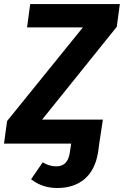

<svg xmlns="http://www.w3.org/2000/svg" viewBox="-38 -712 614 952"><path d="M556.2 -691.9 541 -579.1 170.9 -119.1H472.2L454.1 0L448.2 43.9Q433.6 131.3 381.1 175.8Q328.6 220.2 246.1 220.2Q171.4 220.2 116.2 176.8L173.8 92.8Q205.6 112.8 241.2 112.8Q298.3 112.8 308.1 44.9L314.9 0H-18.1L-2.9 -111.8L373 -576.2H96.2L111.8 -691.9Z"/></svg>

Font: FiraGO SemiBold
Style: Italic
Weight: 600
Italic angle: -8°
Designer: bBox Type GmbH
Foundry: bBox Type GmbH
Version: Version 1.001;PS 001.001;hotconv 1.0.88;makeotf.lib2.5.64775